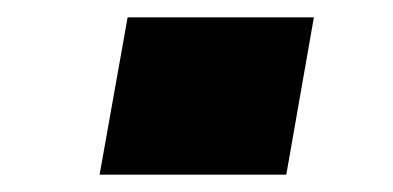

<svg xmlns="http://www.w3.org/2000/svg" viewBox="-20 -445 458 224"><path d="M96.2 -241.2 128.9 -424.8H346.2L314 -241.2Z"/></svg>

Font: Archivo Expanded ExtraBold
Style: Italic
Weight: 800
Width: 7
Italic angle: -10°
Designer: Hector Gatti
Foundry: Omnibus-Type
Version: Version 2.001